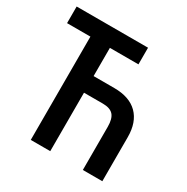

<svg xmlns="http://www.w3.org/2000/svg" viewBox="-163 -852 962 990"><g transform="rotate(30 317.5 -357.0)"><path d="M438 -615H268V-447H391Q482 -447 530 -399Q578 -351 578 -262V0H462V-257Q462 -305 443 -326.5Q424 -348 380 -348H268V0H152V-615H13V-714H438Z"/></g></svg>

Font: Noto Sans Display Medium Narrow
Style: Regular
Weight: 500
Width: 4
Designer: Monotype Design team
Foundry: Monotype Imaging Inc.
Version: Version 1.000